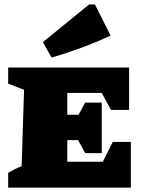

<svg xmlns="http://www.w3.org/2000/svg" viewBox="-20 -850 658 870"><path d="M491 -207H573V0H17V-67Q31 -75 46.5 -83Q62 -91 78 -97L89 -443L17 -471V-544H565V-352H483L441 -429H285V-330H336L366 -385H441V-156H366L334 -215H285V-117H446ZM214 -589 174 -659 384 -830H410L481 -689Q415 -658 348.5 -633.5Q282 -609 214 -589Z"/></svg>

Font: Piazzolla SC Black
Style: Regular
Weight: 900
Designer: Juan Pablo del Peral
Foundry: Huerta Tipografica
Version: Version 1.330